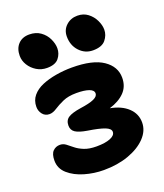

<svg xmlns="http://www.w3.org/2000/svg" viewBox="-141 -851 815 955"><g transform="rotate(-20 267.0 -373.5)"><path d="M244 10Q192 10 142.5 -4.5Q93 -19 60.5 -47.5Q28 -76 28 -118Q28 -153 43 -168Q58 -183 80 -183Q97 -183 111 -172.5Q125 -162 142 -148Q159 -134 185 -123.5Q211 -113 250 -113Q296 -113 323 -124Q350 -135 350 -154Q350 -171 321.5 -182Q293 -193 234 -202Q191 -209 172 -221.5Q153 -234 153 -258Q153 -286 173 -299Q193 -312 239 -319Q289 -326 312 -336.5Q335 -347 335 -363Q335 -380 311 -388.5Q287 -397 245 -397Q202 -397 173 -384Q144 -371 123.5 -357.5Q103 -344 85 -344Q62 -344 48.5 -361Q35 -378 35 -400Q35 -434 55 -458Q75 -482 108.5 -496Q142 -510 183.5 -517Q225 -524 267 -524Q377 -524 431.5 -487Q486 -450 486 -391Q486 -345 457 -315Q428 -285 376 -269Q435 -258 469 -226Q503 -194 503 -148Q503 -104 468.5 -68Q434 -32 375.5 -11Q317 10 244 10ZM397 -568Q355 -568 326 -599Q297 -630 297 -677Q297 -712 321.5 -734.5Q346 -757 381 -757Q413 -757 436 -739.5Q459 -722 471.5 -696Q484 -670 484 -646Q484 -617 464 -592.5Q444 -568 397 -568ZM152 -564Q122 -564 97.5 -579Q73 -594 58.5 -617.5Q44 -641 44 -667Q44 -705 65.5 -728Q87 -751 124 -751Q159 -751 183.5 -733.5Q208 -716 220.5 -689.5Q233 -663 233 -639Q233 -610 214.5 -587Q196 -564 152 -564Z"/></g></svg>

Font: Shantell Sans Normal
Style: Bold
Weight: 700
Designer: Stephen Nixon, Anya Danilova, Shantell Martin
Foundry: Arrow Type
Version: Version 1.009;[a7da0bfa3]